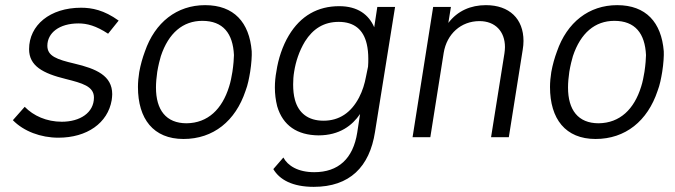

<svg xmlns="http://www.w3.org/2000/svg" viewBox="-20 -533 2623 746"><path d="M207 2C318 2 399 -55 414 -144C415 -152 416 -160 416 -167C416 -239 354 -266 269 -286C201 -302 164 -315 164 -355C164 -405 210 -442 285 -442C318 -442 353 -433 400 -402L441 -453C384 -494 337 -503 295 -503C174 -503 93 -435 93 -342C93 -277 146 -248 236 -226C299 -210 345 -198 345 -154C345 -95 291 -60 220 -60C161 -60 110 -83 76 -118L30 -66C72 -23 138 2 207 2Z M693 7C809 7 895 -63 934 -180C943 -203 948 -230 952 -254C957 -285 959 -318 958 -334C949 -446 889 -513 777 -513C667 -513 582 -446 543 -333C534 -309 526 -281 521 -253C518 -234 516 -214 516 -195C516 -71 576 7 693 7ZM705 -54C625 -54 586 -106 586 -193C586 -212 588 -233 591 -254C595 -278 601 -302 605 -315C635 -405 691 -452 766 -452C847 -452 885 -403 889 -319C889 -308 887 -280 883 -254C880 -236 876 -214 870 -196C843 -109 788 -55 705 -54Z M1446 -506 1434 -427C1413 -476 1370 -509 1298 -509C1215 -509 1148 -472 1102 -395C1078 -355 1061 -304 1054 -256C1050 -235 1048 -214 1048 -193C1048 -168 1051 -144 1057 -120C1079 -45 1135 -8 1217 -7C1300 -7 1349 -46 1379 -90L1368 -18C1352 84 1294 136 1201 136C1138 136 1098 111 1081 79L1042 124C1066 165 1116 193 1199 193C1339 193 1416 115 1437 -20L1515 -506ZM1375 -154C1344 -95 1298 -64 1237 -64C1177 -64 1140 -94 1126 -145C1121 -163 1119 -183 1119 -205C1119 -221 1120 -238 1123 -255C1129 -293 1142 -334 1165 -372C1196 -421 1238 -448 1296 -448C1356 -448 1392 -418 1405 -362C1409 -345 1411 -326 1411 -304C1411 -295 1411 -285 1410 -274L1402 -235C1397 -208 1389 -181 1375 -154Z M1868 -513C1809 -513 1758 -491 1722 -444L1732 -506H1663L1583 0H1652L1704 -328C1716 -401 1771 -451 1843 -451C1904 -451 1942 -411 1942 -350C1942 -342 1941 -334 1940 -326L1888 0H1957L2011 -340C2013 -352 2014 -363 2014 -374C2014 -460 1959 -513 1868 -513Z M2294 7C2410 7 2496 -63 2535 -180C2544 -203 2549 -230 2553 -254C2558 -285 2560 -318 2559 -334C2550 -446 2490 -513 2378 -513C2268 -513 2183 -446 2144 -333C2135 -309 2127 -281 2122 -253C2119 -234 2117 -214 2117 -195C2117 -71 2177 7 2294 7ZM2306 -54C2226 -54 2187 -106 2187 -193C2187 -212 2189 -233 2192 -254C2196 -278 2202 -302 2206 -315C2236 -405 2292 -452 2367 -452C2448 -452 2486 -403 2490 -319C2490 -308 2488 -280 2484 -254C2481 -236 2477 -214 2471 -196C2444 -109 2389 -55 2306 -54Z"/></svg>

Font: Arthouse Owned
Style: Italic
Weight: 400
Italic angle: -10°
Designer: Jeremy Tribby
Foundry: Tribby Type
Version: Version 1.000;PS 001.000;hotconv 1.0.88;makeotf.lib2.5.64775